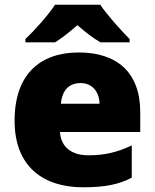

<svg xmlns="http://www.w3.org/2000/svg" viewBox="-20 -786 658 816"><path d="M406 -766H214C184 -720 126 -656 88 -620V-606H214C249 -628 274 -649 309 -679C344 -649 372 -626 407 -606H531V-620C497 -654 437 -720 406 -766ZM315 -563C152 -563 42 -472 42 -273C42 -76 166 10 333 10C429 10 487 -3 540 -31V-168C479 -139 425 -126 356 -126C278 -126 238 -167 235 -225H576V-310C576 -479 476 -563 315 -563ZM322 -433C374 -433 402 -394 403 -345H239C244 -406 277 -433 322 -433Z"/></svg>

Font: Noto Sans Lao UI Blk
Style: Regular
Weight: 900
Designer: Monotype Design Team
Foundry: Monotype Imaging Inc.
Version: Version 2.000